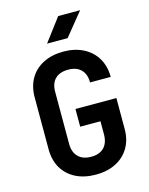

<svg xmlns="http://www.w3.org/2000/svg" viewBox="-139 -1036 876 1131"><g transform="rotate(-15 299.5 -470.0)"><path d="M223.6 -810.1 329.1 -950.2H462.9L349.1 -810.1ZM303.2 9.8Q232.9 9.8 180.7 -16.6Q128.9 -43 100.1 -91.3Q71.8 -139.6 71.3 -206.1V-523.9Q71.3 -589.8 100.1 -638.7Q128.4 -687 180.7 -713.4Q232.4 -739.7 303.2 -740.2Q373 -740.2 424.8 -713.4Q476.6 -687 505.9 -638.7Q534.7 -590.3 535.2 -523.9H409.2Q409.2 -574.7 381.3 -602.5Q354 -629.9 303.2 -629.9Q252.9 -629.9 224.6 -603Q196.8 -576.2 196.3 -524.9V-206.1Q196.3 -155.3 224.6 -127Q252.4 -99.1 303.2 -99.1Q354 -99.1 381.3 -127Q408.7 -154.8 409.2 -206.1V-287.1H285.6V-395H535.2V-206.1Q535.2 -140.1 505.9 -91.3Q477.1 -43 424.8 -16.6Q373 9.8 303.2 9.8Z"/></g></svg>

Font: UDEV Gothic 35
Style: Bold
Weight: 700
Version: v2.1.0; ttfautohint (v1.8.4.7-5d5b-dirty) -l 6 -r 45 -G 200 